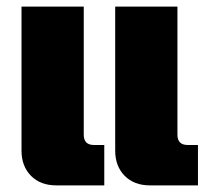

<svg xmlns="http://www.w3.org/2000/svg" viewBox="-20 -560 643 580"><path d="M45 -105V-540H233V-153Q233 -122 264 -122H295V0H150Q102 0 73.5 -29Q45 -58 45 -105ZM328 -105V-540H516V-153Q516 -122 547 -122H578V0H433Q385 0 356.5 -29Q328 -58 328 -105Z"/></svg>

Font: Kanit Bold
Style: Regular
Weight: 700
Designer: Katatrad Team
Foundry: CadsonDemak
Version: Version 1.000